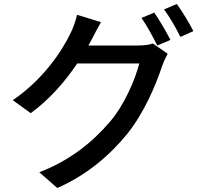

<svg xmlns="http://www.w3.org/2000/svg" viewBox="-20 -895 989 962"><path d="M44 -393 134 -328C229 -397 308 -489 367 -577H678C656 -494 604 -370 530 -284C443 -182 329 -90 177 -32L267 47C413 -17 530 -116 619 -226C704 -333 760 -468 792 -563C799 -583 811 -609 820 -626L746 -677C727 -670 700 -667 671 -667H423C430 -680 437 -692 443 -704C453 -723 468 -753 486 -784L366 -821C360 -792 345 -751 334 -730C293 -644 200 -499 44 -393ZM689 -805C716 -767 748 -707 768 -667L834 -695C814 -734 778 -796 753 -832ZM802 -848C830 -810 863 -753 884 -710L949 -739C931 -775 893 -838 866 -875Z"/></svg>

Font: GenEiGothic-pro-SemiBold
Style: Regular
Weight: 500
Designer: Ryoko NISHIZUKA (kana & ideographs); Paul D. Hunt (Latin, Greek & Cyrillic); Wenlong ZHANG (bopomofo); Sandoll Communica
Foundry: Adobe Systems Incorporated; o_tamon
Version: Version 1.000.140830